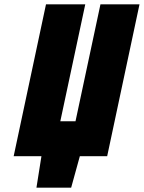

<svg xmlns="http://www.w3.org/2000/svg" viewBox="-20 -720 663 885"><path d="M623 -700H443L328 -161H258L373 -700H192L43 0H171L148 145H308L348 0H474Z"/></svg>

Font: Advent Pro Black
Style: Italic
Weight: 900
Italic angle: -12°
Version: Version 3.000